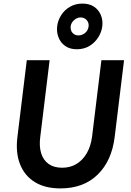

<svg xmlns="http://www.w3.org/2000/svg" viewBox="-20 -1036 729 1068"><path d="M316 12Q231 12 174 -23Q117 -58 91.5 -122.5Q66 -187 77 -275L129 -701H256L204 -275Q197 -222 209 -183.5Q221 -145 250.5 -124Q280 -103 326 -103Q371 -103 405.5 -124Q440 -145 462.5 -183.5Q485 -222 492 -275L544 -701H670L618 -275Q602 -142 523.5 -65Q445 12 316 12ZM407 -762Q369 -762 343 -780Q317 -798 305.5 -828Q294 -858 298 -890Q302 -923 320.5 -952Q339 -981 369.5 -998.5Q400 -1016 438 -1016Q478 -1016 503.5 -998.5Q529 -981 541 -952Q553 -923 549 -890Q545 -857 526 -827.5Q507 -798 477 -780Q447 -762 407 -762ZM416 -839Q436 -839 453 -852.5Q470 -866 473 -890Q475 -910 462 -924.5Q449 -939 428 -939Q409 -939 392.5 -924.5Q376 -910 373 -890Q371 -866 384 -852.5Q397 -839 416 -839Z"/></svg>

Font: Inclusive Sans SemiBold
Style: Italic
Weight: 600
Italic angle: -7°
Designer: Olivia King
Foundry: Olivia King
Version: Version 2.004